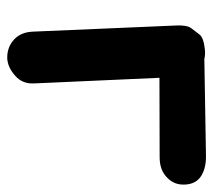

<svg xmlns="http://www.w3.org/2000/svg" viewBox="-49 -505 576 518"><g transform="rotate(90 239.0 -246.0)"><path d="M112.8 -510.7Q81.5 -507.3 73 -496.1Q64.5 -484.9 55.9 -473.6Q47.4 -462.4 48.8 -433.1L65.4 -45.9Q66.9 -15.1 85.4 2.9Q106 22.9 136.7 22.5Q162.1 21.5 185.5 0Q206.5 -19 205.1 -49.3L189.9 -388.2L404.3 -388.7Q439.5 -388.7 459.5 -409.2Q479 -427.7 478 -455.6Q477.1 -486.3 455.1 -500.5Q433.6 -514.2 400.4 -513.7Q380.9 -513.2 139.2 -509.3Q127.4 -512.2 112.8 -510.7Z"/></g></svg>

Font: Comic Relief
Style: Bold
Weight: 700
Designer: Jeff Davis
Foundry: Loudifier
Version: Version 1.200; ttfautohint (v1.8.4.7-5d5b)